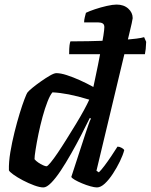

<svg xmlns="http://www.w3.org/2000/svg" viewBox="-20 -820 660 840"><path d="M282.5 -583Q282.5 -609.5 284.2 -621.8Q286 -634 288 -639Q325.5 -639 366 -639.8Q406.5 -640.5 445.8 -642Q485 -643.5 518.5 -645.8Q552 -648 576.2 -651Q600.5 -654 610.5 -657.5L619.5 -637Q619 -619.5 617.5 -605.8Q616 -592 614 -583ZM170 0Q154 0 129.5 -9Q105 -18 80.2 -31Q55.5 -44 38.2 -56.5Q21 -69 19 -75Q18 -110.5 25.2 -154Q32.5 -197.5 43.5 -241.8Q54.5 -286 66 -323.5Q77.5 -361 87 -385.8Q96.5 -410.5 99.5 -414.5Q105 -422 121.8 -435.8Q138.5 -449.5 159.5 -464.2Q180.5 -479 198.8 -489.5Q217 -500 226.5 -500Q245.5 -500 272.5 -491.2Q299.5 -482.5 329.5 -469Q359.5 -455.5 388.5 -439.5Q390.5 -449.5 396.2 -475.8Q402 -502 408.8 -536.2Q415.5 -570.5 422 -604.5Q428.5 -638.5 432.5 -665Q436.5 -691.5 436.5 -701.5Q436.5 -713 429.2 -717.5Q422 -722 409.5 -722H348Q348 -733 351 -744.8Q354 -756.5 356 -764Q370 -771 395.2 -779.5Q420.5 -788 447 -794Q473.5 -800 490 -800Q521.5 -800 541 -782.5Q560.5 -765 560.5 -740.5Q560.5 -737 556.2 -717.8Q552 -698.5 546.5 -676.5L402 -73L412.5 -66Q422.5 -75.5 437.2 -95Q452 -114.5 467.5 -137.8Q483 -161 494 -178.5Q503 -178.5 512.2 -173.2Q521.5 -168 523.5 -163Q518 -142 504.8 -114.5Q491.5 -87 474.2 -60.5Q457 -34 438.8 -17Q420.5 0 404 0Q393.5 0 375.5 -5Q357.5 -10 339 -17.8Q320.5 -25.5 307.2 -33.2Q294 -41 292 -46L353 -233Q361 -256.5 367.5 -275.8Q374 -295 378 -301L373 -304Q356.5 -270 335.2 -229Q314 -188 291 -147.5Q268 -107 245.8 -73.5Q223.5 -40 203.8 -20Q184 0 170 0ZM183.5 -92.5Q188 -92.5 201.2 -108.5Q214.5 -124.5 232.8 -151.5Q251 -178.5 271.2 -211Q291.5 -243.5 311.5 -276.2Q331.5 -309 347 -337.5Q362.5 -366 370.5 -384Q319.5 -399.5 280.8 -407Q242 -414.5 209.5 -416Q199 -404 187.8 -375.2Q176.5 -346.5 166.2 -308.8Q156 -271 148.2 -233.5Q140.5 -196 135.8 -166Q131 -136 131 -123.5Q137 -116 147.2 -109Q157.5 -102 168 -97.2Q178.5 -92.5 183.5 -92.5Z"/></svg>

Font: Texturina Medium
Style: Italic
Weight: 500
Italic angle: -11°
Designer: Guillermo Torres Carreño
Foundry: Omnibus-Type
Version: Version 1.002